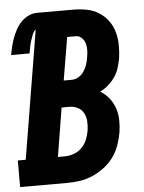

<svg xmlns="http://www.w3.org/2000/svg" viewBox="-64 -778 616 820"><g transform="rotate(-5 244.5 -367.5)"><path d="M-11 0V-114H23L114 -665Q104 -656 99 -643Q94 -630 90 -617Q86 -604 83.5 -591Q81 -578 79 -565H0Q3 -583 7.5 -601.5Q12 -620 18.5 -637.5Q25 -655 34.5 -672.5Q44 -690 57.5 -704Q71 -718 89 -726.5Q107 -735 126 -735H282Q311 -735 339 -729.5Q367 -724 390 -709.5Q413 -695 429.5 -673Q446 -651 453.5 -624.5Q461 -598 461.5 -569Q462 -540 458 -511Q454 -491 448 -471Q442 -451 430 -433Q418 -415 401.5 -400.5Q385 -386 365 -376Q387 -363 402.5 -343.5Q418 -324 426.5 -300Q435 -276 435.5 -249Q436 -222 432 -196Q427 -168 417.5 -141Q408 -114 391 -90.5Q374 -67 350 -49Q326 -31 299.5 -19.5Q273 -8 245 -4Q217 0 190 0ZM214 -437H248Q264 -437 278 -445.5Q292 -454 301 -467.5Q310 -481 315 -496Q320 -511 322 -526Q325 -541 325.5 -556.5Q326 -572 322 -586Q318 -600 307.5 -610.5Q297 -621 282 -621H245ZM190 -114Q210 -114 229.5 -121Q249 -128 263.5 -142.5Q278 -157 286 -176.5Q294 -196 297 -215Q300 -234 299 -253.5Q298 -273 289.5 -289.5Q281 -306 264.5 -314.5Q248 -323 228 -323H195L161 -114Z"/></g></svg>

Font: Iosevka Curly Slab HvObl
Style: Regular
Weight: 900
Italic angle: -9°
Monospace: yes
Designer: Belleve Invis
Foundry: Belleve Invis
Version: Version 11.1.0; ttfautohint (v1.8.3)